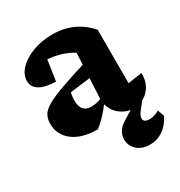

<svg xmlns="http://www.w3.org/2000/svg" viewBox="-170 -633 901 960"><g transform="rotate(-30 280.0 -153.0)"><path d="M437 10Q398 10 363 -16.5Q328 -43 316 -97L330 -374Q257 -420 152 -420Q138 -420 123.5 -418.5Q109 -417 95 -415L193 -461L169 -300Q107 -302 75.5 -321Q44 -340 44 -375Q44 -412 75 -444Q106 -476 158 -495Q210 -514 270 -514Q334 -514 387 -490Q440 -466 479 -420V-112L560 -124Q562 -85 546 -54.5Q530 -24 501 -7Q472 10 437 10ZM231 11Q141 11 89.5 -28Q38 -67 38 -132Q38 -160 50 -181Q62 -202 95.5 -221Q129 -240 190.5 -262Q252 -284 351 -314V-235L160 -211L210 -232Q206 -217 203.5 -202.5Q201 -188 201 -175Q201 -137 216 -120Q231 -103 261 -103Q281 -103 301 -109Q321 -115 343 -127V-116Q319 -78 292 -47Q265 -16 231 11ZM420 208Q380 208 354.5 189.5Q329 171 321.5 143Q314 115 326 87Q338 59 373 39L479 -27H513L461 40Q442 65 448 81Q454 97 482 97Q496 97 510 92Q524 87 538 80L551 118Q529 162 495 185Q461 208 420 208Z"/></g></svg>

Font: Piazzolla Thin Black
Style: Regular
Weight: 900
Version: Version 2.005